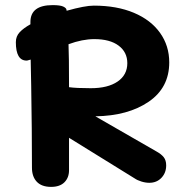

<svg xmlns="http://www.w3.org/2000/svg" viewBox="-20 -724 732 751"><path d="M630 -77Q630 -48 611.5 -28.5Q593 -9 564 -9Q549 -9 533 -14Q517 -19 507 -26L250 -185V-58Q250 -29 232 -11Q214 7 180 7Q143 7 124 -13Q105 -33 105 -68Q105 -212 102 -390L100 -491L93 -489Q87 -487 84 -487Q42 -487 42 -559Q42 -582 57 -598Q72 -614 99 -629V-638Q99 -704 186 -704Q215 -704 227 -698.5Q239 -693 240 -686Q240 -683 241 -682Q312 -702 347 -702Q437 -702 503.5 -674Q570 -646 606 -595.5Q642 -545 642 -480Q642 -381 561.5 -326Q481 -271 353 -269L593 -131Q611 -121 620.5 -109Q630 -97 630 -77ZM248 -551Q250 -505 250 -390V-383Q278 -379 335 -379Q402 -379 440 -405Q478 -431 478 -477Q478 -520 444 -545.5Q410 -571 349 -571Q302 -571 248 -551Z"/></svg>

Font: Mali
Style: Bold
Weight: 700
Designer: Kitiyaporn Chalermlarp | Katatrad Aksorn Co.,Ltd.
Foundry: Cadson Demak Co.,Ltd.
Version: Version 1.000; ttfautohint (v1.6)